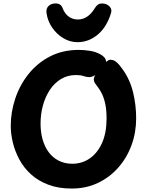

<svg xmlns="http://www.w3.org/2000/svg" viewBox="-20 -1072 850 1112"><path d="M561.6 -757.1Q576.6 -749.2 585.2 -738.7Q593.9 -728.2 593.9 -715.2Q593.9 -707.2 584.6 -692.4Q575.2 -677.6 560.7 -662Q546.2 -646.4 529.2 -635.9Q512.2 -625.4 496.7 -625.3Q479 -625.7 463.3 -631.6Q447.7 -637.4 420.1 -637.4Q371.4 -637.4 333.2 -614.2Q294.9 -590.9 268.7 -551.4Q242.6 -511.9 228.7 -461.5Q214.9 -411.1 214.9 -356.1Q214.9 -305.1 227.3 -262.4Q239.7 -219.8 263.4 -188.7Q287.2 -157.7 321.5 -140.6Q355.8 -123.6 398.8 -123.6Q454.6 -123.6 499.4 -154.2Q544.2 -184.9 570.7 -243.4Q597.2 -302 597.2 -385.6Q597.2 -434.2 590 -468.6Q582.8 -502.9 571.2 -527.1Q559.7 -551.2 546.2 -568.1Q539.3 -577.4 531.4 -588.3Q523.4 -599.1 523.4 -614Q523.4 -624.6 534.4 -643.2Q545.4 -661.8 561.8 -680.9Q578.1 -700.1 593.6 -713.1Q609.1 -726 617.9 -726Q635.4 -726 648.3 -717Q661.1 -708 671.6 -695Q682 -682 689.8 -671Q732.9 -611.2 750.7 -537.4Q768.6 -463.6 768.6 -386.6Q768.6 -304.6 741.7 -231.2Q714.8 -157.8 664.9 -101.3Q615.1 -44.8 546.8 -12.4Q478.6 20 395.2 20Q318.1 20 259.3 -2.5Q200.4 -25 159.1 -62.7Q117.8 -100.4 92.2 -148.1Q66.6 -195.7 54.4 -246.2Q42.3 -296.8 42.3 -343.4Q42.3 -422.7 68.2 -500.7Q94 -578.8 144.8 -642.7Q195.6 -706.7 268.9 -744.8Q342.2 -783 437.2 -783Q464.2 -783 499.3 -777.9Q534.3 -772.8 561.6 -757.1ZM428.1 -827.7Q386.2 -827.7 347.6 -850.4Q308.9 -873.1 282.3 -911.9Q255.7 -950.7 249.4 -996.6Q245.7 -1021.8 260.9 -1036.9Q276.1 -1052.1 302.6 -1052.1Q332.3 -1052.1 342.4 -1025.6Q350.8 -1003.1 364.4 -988.2Q378.1 -973.3 395.1 -966.2Q412.1 -959.1 431.2 -959.1Q460.2 -959.1 484.8 -975.6Q509.4 -992.1 529.8 -1025.6Q538.1 -1039.4 547.8 -1045.7Q557.6 -1051.9 571 -1051.9Q597.3 -1051.9 613.8 -1035.1Q630.3 -1018.3 623 -996.6Q598.8 -916.1 546.4 -871.9Q494.1 -827.7 428.1 -827.7Z"/></svg>

Font: Playpen Sans
Style: Regular
Weight: 400
Designer: Laura Meseguer, Veronika Burian, José Scaglione, Kostas Bartsokas, Vera Evstafieva, Tom Grace, Yorlmar Campos
Foundry: TypeTogether
Version: Version 2.000